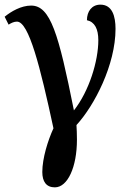

<svg xmlns="http://www.w3.org/2000/svg" viewBox="-26 -566 558 826"><path d="M210 240C265 240 305 153 305 35C305 11 304 -11 303 -28C381 -113 471 -288 471 -442C471 -496 457 -546 406 -546C369 -546 348 -517 348 -479C381 -472 397 -442 397 -393C397 -304 358 -175 292 -91C226 -421 191 -542 108 -542C65 -542 22 -517 -6 -494L11 -460C22 -467 34 -473 47 -473C98 -473 147 -279 204 -14C180 38 156 115 156 174C156 215 173 240 210 240Z"/></svg>

Font: Noto Serif Condensed Semi
Style: Regular
Weight: 600
Width: 3
Designer: Monotype Design Team
Foundry: Monotype Imaging Inc.
Version: Version 1.002